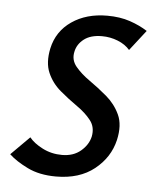

<svg xmlns="http://www.w3.org/2000/svg" viewBox="-40 -461 424 506"><g transform="rotate(5 172.0 -208.0)"><path d="M126 9Q82 9 50.5 -6.5Q19 -22 1 -39L50 -88Q62 -73 85.5 -61Q109 -49 137 -49Q167 -49 186.5 -65.5Q206 -82 211 -104Q216 -129 202 -147Q188 -165 165 -181Q142 -197 119.5 -216Q97 -235 85.5 -261.5Q74 -288 82 -326Q92 -372 130.5 -398.5Q169 -425 224 -425Q258 -425 284.5 -416Q311 -407 331 -394L289 -340Q277 -354 257 -362Q237 -370 215 -370Q185 -370 167.5 -356.5Q150 -343 146 -323Q141 -301 155.5 -283.5Q170 -266 193 -250Q216 -234 239 -214.5Q262 -195 274.5 -168Q287 -141 278 -101Q267 -54 227.5 -22.5Q188 9 126 9Z"/></g></svg>

Font: Ysabeau Infant Medium
Style: Italic
Weight: 500
Italic angle: -12°
Designer: Christian Thalmann (Catharsis Fonts)
Version: Version 2.001;gftools[0.9.30]; featfreeze: ss01,ss02,lnum